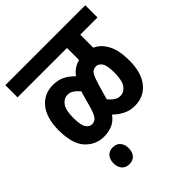

<svg xmlns="http://www.w3.org/2000/svg" viewBox="-213 -752 1033 1033"><g transform="rotate(-45 304.0 -235.5)"><path d="M0 -529V-622H608V-529H477V-430Q518 -412 542 -366Q566 -320 566 -243Q566 -152 525 -101Q484 -50 414 -50Q379 -50 350 -64Q321 -78 294 -104Q270 -72 241 -61Q212 -50 181 -50Q118 -50 74.5 -96.5Q31 -143 31 -248Q31 -340 72 -391Q113 -442 182 -442Q219 -442 247 -428.5Q275 -415 303 -387Q319 -409 337.5 -420.5Q356 -432 376 -437V-529ZM336 -197Q334 -189 332 -182Q348 -163 363.5 -153Q379 -143 397 -143Q425 -143 444 -168.5Q463 -194 463 -256Q463 -310 449 -329.5Q435 -349 417 -349Q392 -349 380.5 -329.5Q369 -310 358 -273ZM134 -238Q134 -183 148 -163Q162 -143 181 -143Q205 -143 217.5 -162.5Q230 -182 240 -219L261 -295Q264 -302 266 -309Q249 -329 233.5 -339Q218 -349 200 -349Q172 -349 153 -323.5Q134 -298 134 -238ZM114 87Q114 59 129 41Q144 23 172 23Q200 23 215 41Q230 59 230 87Q230 115 215 133Q200 151 172 151Q144 151 129 133Q114 115 114 87Z"/></g></svg>

Font: Noto Sans ExtraCondensed SemiBold
Style: Regular
Weight: 600
Width: 2
Designer: Monotype Design Team
Foundry: Monotype Imaging Inc.
Version: Version 2.013; ttfautohint (v1.8.4.7-5d5b)